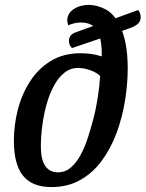

<svg xmlns="http://www.w3.org/2000/svg" viewBox="-20 -739 591 779"><path d="M188.3 20Q110.8 20 73.6 -25.9Q36.3 -71.8 36.3 -168.2Q36.3 -231 52.3 -293.8Q68.3 -356.5 101.6 -408.3Q134.8 -460.2 185.9 -491.6Q237 -523 307 -523Q327.5 -523 347.8 -520.4Q368.2 -517.8 392.8 -510.3Q393.7 -537.3 390.2 -562.6Q386.8 -587.8 379.7 -606Q370.8 -627.5 352 -637.7Q333.2 -647.8 307.3 -647.8Q294.5 -647.8 280.5 -644.3Q266.5 -640.8 257 -636.3Q256 -640.8 254.5 -645.8Q253 -650.8 253 -656Q253 -684.8 279 -702Q305 -719.2 341 -719.2Q372.2 -719.2 406.7 -701.9Q441.2 -684.7 464.8 -638Q480.7 -607.3 489.4 -563.5Q498.2 -519.7 498.2 -462Q498.2 -398 487.2 -330.3Q476.3 -262.7 453.1 -199.9Q429.8 -137.2 393.4 -87.5Q357 -37.8 306 -8.9Q255 20 188.3 20ZM214.7 -39.8Q245 -39.8 267.8 -59.7Q290.7 -79.5 307.8 -111.8Q325 -144 337.6 -183.6Q350.2 -223.2 360 -261.8Q370 -299.5 377.3 -348Q384.7 -396.5 386.2 -431.3Q369.7 -446 344.9 -454.6Q320.2 -463.2 296.2 -463.2Q265.3 -463.2 241.1 -443.8Q216.8 -424.5 198.9 -391.3Q181 -358.2 169.3 -316.8Q157.7 -275.5 151.8 -230.9Q145.8 -186.3 145.8 -143.7Q145.8 -92 163.5 -65.9Q181.2 -39.8 214.7 -39.8ZM272.2 -544Q267 -549.2 263.3 -556.1Q259.7 -563 259.7 -573.2Q259.7 -598.2 287 -607.8L376.7 -640.3L398.2 -586.8ZM445.7 -603.2 418.8 -654 540.2 -698.3Q545.7 -693.2 548.2 -684.7Q550.8 -676.2 550.8 -668.8Q550.8 -653.5 540.2 -643.2Q529.5 -633 508 -625.3Z"/></svg>

Font: Sansita Swashed Light
Style: Regular
Weight: 300
Designer: Pablo Cosgaya
Foundry: Omnibus-Type
Version: Version 1.003